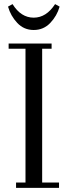

<svg xmlns="http://www.w3.org/2000/svg" viewBox="-20 -914 327 934"><path d="M19 -881.8 41 -894Q82 -828.1 144 -828.1Q205.1 -828.1 248 -894L270 -881.8Q257.3 -836.9 224.6 -802.5Q191.9 -768.1 144 -768.1Q96.2 -768.1 64 -802.5Q31.7 -836.9 19 -881.8ZM22 -676.8V-702.1H231V-676.8H185.1V-25.9H267.1V0H58.1V-25.9H104V-676.8Z"/></svg>

Font: Dehuti
Style: Book
Weight: 400
Version: Version 1.2